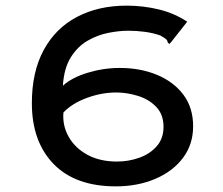

<svg xmlns="http://www.w3.org/2000/svg" viewBox="-20 -651 790 681"><path d="M391 10Q247 10 170 -69.5Q93 -149 93 -285Q93 -396 135 -473.5Q177 -551 253 -591Q329 -631 429 -631Q488 -631 543.5 -617.5Q599 -604 644 -574L588 -503L581 -495L575 -500Q574 -508 568.5 -512.5Q563 -517 549 -525Q524 -534 494.5 -538Q465 -542 435 -542Q403 -542 364.5 -534.5Q326 -527 290.5 -506.5Q255 -486 231 -447.5Q207 -409 203 -347Q235 -376 291 -393Q347 -410 405 -410Q478 -410 537 -385.5Q596 -361 630.5 -315Q665 -269 665 -203Q665 -139 629 -91Q593 -43 530.5 -16.5Q468 10 391 10ZM395 -78Q436 -78 474 -91.5Q512 -105 536 -132.5Q560 -160 560 -201Q560 -245 534 -272Q508 -299 469 -311Q430 -323 392 -323Q340 -323 287.5 -303.5Q235 -284 205 -252Q201 -206 223.5 -166Q246 -126 290 -102Q334 -78 395 -78Z"/></svg>

Font: Inconsolata ExtraExpanded SemiBold
Style: Regular
Weight: 600
Width: 8
Monospace: yes
Designer: Raph Levien, Cyreal, Brenton Simpson
Foundry: Raph Levien, Cyreal, Google
Version: Version 3.001; ttfautohint (v1.8.2.53-6de2)